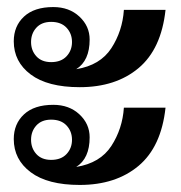

<svg xmlns="http://www.w3.org/2000/svg" viewBox="-20 -535 514 544"><path d="M19 -418Q19 -461 48 -488Q77 -515 131 -515Q176 -515 205 -488Q234 -461 234 -423Q234 -363 196 -339Q264 -350 295.5 -398.5Q327 -447 331 -507H449Q437 -396 372.5 -342Q308 -288 206 -288Q115 -288 67 -324Q19 -360 19 -418ZM184 -416Q184 -440 168.5 -456.5Q153 -473 125 -473Q98 -473 83 -456.5Q68 -440 68 -416Q68 -392 83 -375.5Q98 -359 125 -359Q153 -359 168.5 -375.5Q184 -392 184 -416ZM19 -141Q19 -184 48 -211Q77 -238 131 -238Q176 -238 205 -211Q234 -184 234 -146Q234 -86 196 -62Q264 -73 295.5 -121.5Q327 -170 331 -230H449Q437 -119 372.5 -65Q308 -11 206 -11Q115 -11 67 -47Q19 -83 19 -141ZM184 -139Q184 -163 168.5 -179.5Q153 -196 125 -196Q98 -196 83 -179.5Q68 -163 68 -139Q68 -115 83 -98.5Q98 -82 125 -82Q153 -82 168.5 -98.5Q184 -115 184 -139Z"/></svg>

Font: Taviraj Black
Style: Regular
Weight: 900
Designer: Katatrad Team
Foundry: CadsonDemak
Version: Version 1.030